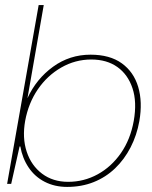

<svg xmlns="http://www.w3.org/2000/svg" viewBox="-20 -723 598 755"><path d="M244 12Q195 12 156 -8Q117 -28 92.5 -64.5Q68 -101 60 -147H57L24 0H8L132 -703H152L88 -337Q123 -413 188.5 -460.5Q254 -508 336 -508Q412 -508 459 -474Q506 -440 523.5 -381Q541 -322 528 -247Q518 -191 493.5 -143.5Q469 -96 432.5 -61Q396 -26 348.5 -7Q301 12 244 12ZM248 -8Q310 -8 364 -37.5Q418 -67 455.5 -121Q493 -175 506 -248Q519 -322 501 -376Q483 -430 441.5 -459.5Q400 -489 339 -489Q276 -489 221 -457.5Q166 -426 129 -372Q92 -318 79 -248Q67 -181 85 -126.5Q103 -72 145.5 -40Q188 -8 248 -8Z"/></svg>

Font: DM Sans 36pt Thin
Style: Italic
Weight: 250
Italic angle: -10°
Designer: Colophon Foundry, Jonny Pinhorn
Foundry: Colophon Foundry
Version: Version 4.004;gftools[0.9.30]